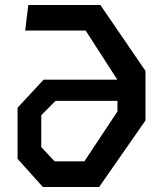

<svg xmlns="http://www.w3.org/2000/svg" viewBox="-20 -750 660 770"><path d="M152 0H377.5L563.5 -267V-465.5L382.5 -730H93.5L81 -627.5H323.5L450.5 -430.5H155L50.5 -318V-113ZM145.5 -160V-288L202.5 -345.5H451V-303L318.5 -103H199Z"/></svg>

Font: Monaspace Krypton Medium
Style: Regular
Weight: 500
Designer: Riley Cran & the Lettermatic Team
Foundry: Lettermatic
Version: Version 1.101 (Monaspace Krypton)